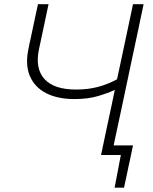

<svg xmlns="http://www.w3.org/2000/svg" viewBox="-20 -733 723 908"><path d="M458 0Q470.5 -60 482.2 -115.5Q494 -171 508 -236L523 -308Q492 -293 444 -278.8Q396 -264.5 332 -264.5Q252.5 -264.5 198 -292.5Q143.5 -320.5 121 -374Q98.5 -427.5 115 -504Q117 -515 119 -524.5Q121 -534 123.5 -544.5Q133.5 -591.5 141.8 -630.2Q150 -669 159.5 -713H209.5Q199.5 -665.5 190.5 -623Q181.5 -580.5 171 -531L164.5 -501Q145 -410 189.8 -359.8Q234.5 -309.5 340.5 -309.5Q396.5 -309.5 444 -322.2Q491.5 -335 533.5 -358L558 -472.5Q572.5 -540 584.5 -597.2Q596.5 -654.5 609 -713H659Q647 -654.5 634.8 -597.2Q622.5 -540 608 -472L558.5 -237.5Q547 -184.5 537.2 -138.2Q527.5 -92 517.5 -45.5H609Q604 -20.5 598.5 5.2Q593 31 587.5 56Q582.5 80.5 577.2 105.2Q572 130 566.5 154.5H522L551.5 0Z"/></svg>

Font: Commissioner ExtraLight
Style: Italic
Weight: 200
Italic angle: -12°
Designer: Kostas Bartsokas
Foundry: Kostas Bartsokas
Version: Version 1.000; ttfautohint (v1.8.3)